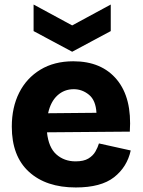

<svg xmlns="http://www.w3.org/2000/svg" viewBox="-20 -812 628 846"><path d="M314 14Q183 14 107.5 -55Q32 -124 32 -254Q32 -339 64.5 -403.5Q97 -468 158 -505Q219 -542 303 -542Q428 -542 495 -461Q562 -380 552 -232L187 -229Q194 -162 228.5 -131.5Q263 -101 313 -101Q349 -101 369.5 -113.5Q390 -126 400.5 -144.5Q411 -163 416 -180L556 -149Q540 -76 482.5 -31Q425 14 314 14ZM305 -419Q263 -419 233 -391.5Q203 -364 192 -313L405 -315Q402 -370 372 -394.5Q342 -419 305 -419ZM128 -792 298 -700 468 -792V-675L298 -584L128 -675Z"/></svg>

Font: Bricolage Grotesque 10pt ExtraBold
Style: Regular
Weight: 800
Designer: Mathieu Triay
Foundry: Atelier Triay
Version: Version 1.000; ttfautohint (v1.8.4.7-5d5b);gftools[0.9.32]